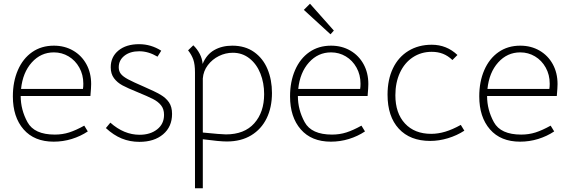

<svg xmlns="http://www.w3.org/2000/svg" viewBox="-20 -750 3056 1030"><path d="M274 -28Q315 -28 351 -39.5Q387 -51 432 -76L451 -45Q412 -19 365 -4.5Q318 10 268 10Q164 10 106.5 -56Q49 -122 49 -233Q49 -312 76 -374Q103 -436 152.5 -470.5Q202 -505 269 -505Q327 -505 372.5 -478.5Q418 -452 443.5 -405.5Q469 -359 469 -299Q469 -281 465 -235H91Q91 -161 127.5 -94.5Q164 -28 274 -28ZM425 -273Q427 -284 427 -301Q427 -349 405.5 -387.5Q384 -426 348 -447.5Q312 -469 269 -469Q199 -469 150.5 -415Q102 -361 93 -273Z M548 -63 572 -92Q645 -27 729 -27Q786 -27 823 -56Q860 -85 860 -134Q860 -165 844 -185Q828 -205 800.5 -219Q773 -233 717 -256Q665 -277 637 -292Q609 -307 591.5 -330.5Q574 -354 574 -389Q574 -445 615.5 -479Q657 -513 726 -513Q790 -513 845 -478L825 -446Q776 -475 727 -475Q678 -475 647.5 -451Q617 -427 617 -389Q617 -368 628.5 -353.5Q640 -339 667 -324.5Q694 -310 752 -285Q812 -259 841 -242Q870 -225 886.5 -201Q903 -177 903 -139Q903 -70 855 -29.5Q807 11 728 11Q677 11 633 -7Q589 -25 548 -63Z M1439 -251Q1439 -174 1410.5 -115.5Q1382 -57 1327.5 -24Q1273 9 1197 9Q1157 9 1068 -3V260H1026V-361Q1026 -405 1017 -430.5Q1008 -456 989 -480L1017 -507Q1038 -487 1051.5 -461Q1065 -435 1067 -407Q1088 -458 1129.5 -481.5Q1171 -505 1226 -505Q1295 -505 1343 -471Q1391 -437 1415 -379.5Q1439 -322 1439 -251ZM1397 -245Q1397 -305 1377 -355.5Q1357 -406 1318.5 -436.5Q1280 -467 1229 -467Q1190 -467 1154.5 -449.5Q1119 -432 1095 -400.5Q1071 -369 1068 -329V-39Q1168 -29 1192 -29Q1291 -29 1344 -88.5Q1397 -148 1397 -245Z M1761 -28Q1802 -28 1838 -39.5Q1874 -51 1919 -76L1938 -45Q1899 -19 1852 -4.5Q1805 10 1755 10Q1651 10 1593.5 -56Q1536 -122 1536 -233Q1536 -312 1563 -374Q1590 -436 1639.5 -470.5Q1689 -505 1756 -505Q1814 -505 1859.5 -478.5Q1905 -452 1930.5 -405.5Q1956 -359 1956 -299Q1956 -281 1952 -235H1578Q1578 -161 1614.5 -94.5Q1651 -28 1761 -28ZM1912 -273Q1914 -284 1914 -301Q1914 -349 1892.5 -387.5Q1871 -426 1835 -447.5Q1799 -469 1756 -469Q1686 -469 1637.5 -415Q1589 -361 1580 -273ZM1610 -697 1643 -730 1771 -586 1753 -566Z M2059 -242Q2059 -323 2088 -383.5Q2117 -444 2171 -477Q2225 -510 2296 -510Q2376 -510 2434 -455L2407 -428Q2383 -451 2356 -461.5Q2329 -472 2296 -472Q2239 -472 2194.5 -442.5Q2150 -413 2125.5 -360Q2101 -307 2101 -239Q2101 -143 2152.5 -87.5Q2204 -32 2293 -32Q2330 -32 2368.5 -43.5Q2407 -55 2452 -80L2471 -49Q2431 -23 2383 -8.5Q2335 6 2288 6Q2180 6 2119.5 -59.5Q2059 -125 2059 -242Z M2776 -28Q2817 -28 2853 -39.5Q2889 -51 2934 -76L2953 -45Q2914 -19 2867 -4.5Q2820 10 2770 10Q2666 10 2608.5 -56Q2551 -122 2551 -233Q2551 -312 2578 -374Q2605 -436 2654.5 -470.5Q2704 -505 2771 -505Q2829 -505 2874.5 -478.5Q2920 -452 2945.5 -405.5Q2971 -359 2971 -299Q2971 -281 2967 -235H2593Q2593 -161 2629.5 -94.5Q2666 -28 2776 -28ZM2927 -273Q2929 -284 2929 -301Q2929 -349 2907.5 -387.5Q2886 -426 2850 -447.5Q2814 -469 2771 -469Q2701 -469 2652.5 -415Q2604 -361 2595 -273Z"/></svg>

Font: Bellota Text Light
Style: Regular
Weight: 300
Designer: Kemie Guaida
Foundry: Kemie Guaida
Version: Version 4.001